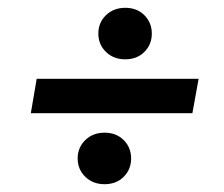

<svg xmlns="http://www.w3.org/2000/svg" viewBox="-20 -536 573 492"><path d="M301 -384Q271 -384 251.5 -403Q232 -422 232 -450Q232 -478 251.5 -497Q271 -516 301 -516Q331 -516 350 -497Q369 -478 369 -450Q369 -422 350 -403Q331 -384 301 -384ZM59 -246 74 -334H489L473 -246ZM248 -64Q218 -64 198.5 -83Q179 -102 179 -130Q179 -158 198.5 -177Q218 -196 248 -196Q278 -196 297 -177Q316 -158 316 -130Q316 -102 297 -83Q278 -64 248 -64Z"/></svg>

Font: DeepMind Sans Medium
Style: Italic
Weight: 500
Italic angle: -10°
Designer: Jonny Pinhorn / Modifications: Colophon Foundry
Foundry: Colophon Foundry
Version: Version 1.002; ttfautohint (v1.8.2)